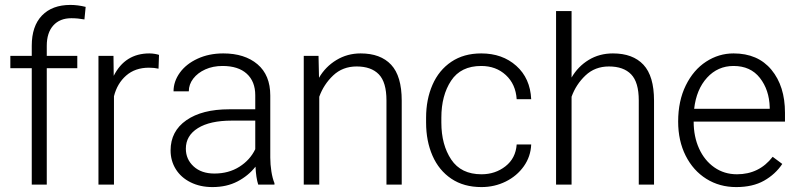

<svg xmlns="http://www.w3.org/2000/svg" viewBox="-20 -750 3239 780"><path d="M22 -473V-523H109V-564Q109 -644 150.5 -687Q192 -730 266 -730Q296 -730 328 -722L323 -671Q296 -676 270 -676Q223 -676 196.5 -646.5Q170 -617 170 -564V-523H294V-473H170V0H109V-473Z M380 -523H441L442 -442Q488 -533 587 -533Q598 -533 609.5 -531Q621 -529 626 -527L624 -471Q607 -475 585 -475Q529 -475 492.5 -443Q456 -411 443 -359V0H380Z M884 -482Q845 -482 814 -468Q783 -454 765 -430.5Q747 -407 747 -379H685Q685 -419 710.5 -454.5Q736 -490 782.5 -511.5Q829 -533 887 -533Q974 -533 1026 -489Q1078 -445 1078 -362V-110Q1078 -82 1082.5 -53.5Q1087 -25 1095 -6V0H1029Q1020 -28 1018 -73Q989 -36 945 -13Q901 10 843 10Q793 10 754 -9.5Q715 -29 694 -63Q673 -97 673 -139Q673 -217 737 -261.5Q801 -306 911 -306H1017V-363Q1017 -419 982.5 -450.5Q948 -482 884 -482ZM1017 -144V-260H921Q833 -260 784 -229.5Q735 -199 735 -146Q735 -103 766.5 -74Q798 -45 851 -45Q909 -45 952.5 -72.5Q996 -100 1017 -144Z M1214 -523H1274L1276 -434Q1302 -479 1346.5 -506Q1391 -533 1445 -533Q1526 -533 1569 -487Q1612 -441 1612 -341V0H1550V-342Q1550 -416 1519 -448Q1488 -480 1429 -480Q1372 -480 1333.5 -443.5Q1295 -407 1277 -357V0H1214Z M2079 -163H2138Q2136 -114 2108 -74.5Q2080 -35 2034.5 -12.5Q1989 10 1936 10Q1864 10 1813.5 -24Q1763 -58 1737 -117.5Q1711 -177 1711 -252V-272Q1711 -346 1737 -405.5Q1763 -465 1813.5 -499Q1864 -533 1935 -533Q2021 -533 2077.5 -482.5Q2134 -432 2138 -347H2079Q2075 -408 2035 -445Q1995 -482 1935 -482Q1852 -482 1812.5 -422Q1773 -362 1773 -272V-252Q1773 -162 1813 -102Q1853 -42 1936 -42Q1992 -42 2033.5 -74.5Q2075 -107 2079 -163Z M2239 -705H2302V-435Q2328 -480 2371.5 -506.5Q2415 -533 2470 -533Q2551 -533 2594 -487Q2637 -441 2637 -341V0H2575V-342Q2575 -416 2544 -448Q2513 -480 2454 -480Q2397 -480 2358.5 -443.5Q2320 -407 2302 -357V0H2239Z M2735 -256Q2735 -340 2766 -403Q2797 -466 2848.5 -499.5Q2900 -533 2960 -533Q3059 -533 3114 -466.5Q3169 -400 3169 -292V-256H2798Q2798 -195 2820 -146.5Q2842 -98 2882 -70Q2922 -42 2974 -42Q3064 -42 3119 -113L3158 -84Q3130 -42 3084 -16Q3038 10 2971 10Q2903 10 2849.5 -23.5Q2796 -57 2765.5 -117.5Q2735 -178 2735 -256ZM2800 -308H3107V-314Q3105 -385 3067 -433.5Q3029 -482 2960 -482Q2896 -482 2852.5 -434.5Q2809 -387 2800 -308Z"/></svg>

Font: Freesentation 3 Light
Style: Regular
Weight: 300
Designer: glyphs from Roboto by Christian Robertson / Hangul glyphs from Noto Sans CJK(Source Han Sans) by Jang Soo-young and Kang
Foundry: PT&
Version: Version 2.001